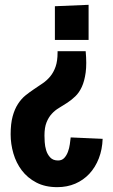

<svg xmlns="http://www.w3.org/2000/svg" viewBox="-20 -775 472 801"><path d="M220.2 -561.5H337.4Q342.3 -508.3 337.4 -472.4Q332.5 -436.5 321.3 -412.4Q310.1 -388.2 294.2 -373.1Q278.3 -357.9 261 -346.5Q243.7 -335 226.6 -325Q209.5 -315 196.1 -300.3Q182.6 -285.7 174.1 -264.4Q165.5 -243.2 165.5 -209.5Q165.5 -199.7 166.5 -182.4Q167.5 -165.1 172.6 -148Q177.7 -130.9 189.5 -118.2Q201.2 -105.5 222.2 -105.5Q238.3 -105.5 248.1 -116Q257.8 -126.5 263.4 -141.6Q269.1 -156.8 271.3 -173.1Q273.4 -189.5 274.9 -201.7L408.2 -195.8Q406.7 -151.4 392.3 -114.3Q377.9 -77.2 353 -50.3Q328.1 -23.5 294 -8.8Q259.8 5.8 218.8 5.8Q168.5 5.8 131.6 -13.5Q94.7 -32.8 71.1 -64Q47.4 -95.3 35.9 -134.8Q24.4 -174.4 24.4 -214.4Q24.4 -258.8 32.7 -289.3Q41 -319.9 55 -341.3Q68.9 -362.8 86.4 -377Q104 -391.1 122.3 -403.3Q140.6 -415.5 158.2 -427.5Q175.8 -439.5 189.7 -456.3Q203.6 -473.2 211.9 -496.8Q220.2 -520.5 220.2 -555.7ZM209 -608.4V-749L349.6 -754.9V-608.4Z"/></svg>

Font: Francois One
Style: Regular
Weight: 400
Designer: Vernon Adams
Foundry: vernon adams
Version: Version 1.000